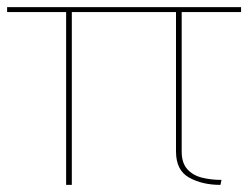

<svg xmlns="http://www.w3.org/2000/svg" viewBox="-29 -520 698 540"><path d="M157 0V-486H-9V-500H649V-486H482V-94Q482 -62 497.5 -44.5Q513 -27 538.5 -20.5Q564 -14 594 -14L591 0Q540 0 503 -20.5Q466 -41 466 -94V-486H173V0Z"/></svg>

Font: Prodigy Sans Thin
Style: Regular
Weight: 100
Designer: Wei Huang
Foundry: Wei Huang
Version: Version 1.003; ttfautohint (v1.8.3)